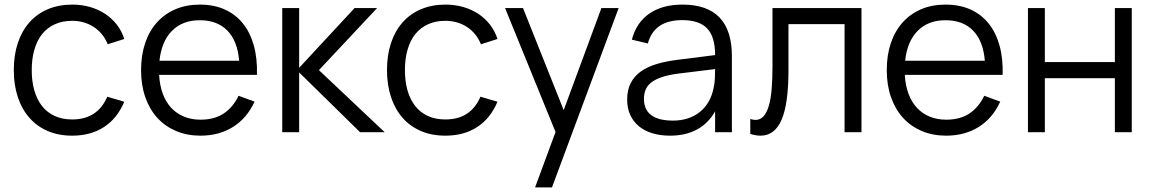

<svg xmlns="http://www.w3.org/2000/svg" viewBox="-20 -575 5012 835"><path d="M294 15Q234.5 15 187.5 -5.2Q140.5 -25.5 107.8 -62.8Q75 -100 57.5 -152.8Q40 -205.5 40 -270Q40 -335.5 57.5 -388Q75 -440.5 108 -477.8Q141 -515 188.2 -535Q235.5 -555 294.5 -555Q335.5 -555 371.8 -544.5Q408 -534 437.2 -514.8Q466.5 -495.5 488 -467.8Q509.5 -440 520.5 -405.5L448.5 -382.5Q439 -406.5 423.5 -425.5Q408 -444.5 388.2 -457.5Q368.5 -470.5 344.5 -477.5Q320.5 -484.5 294 -484.5Q251.5 -484.5 218.5 -469.5Q185.5 -454.5 163.2 -426.8Q141 -399 129.5 -359.2Q118 -319.5 118 -270Q118 -221.5 129.2 -182Q140.5 -142.5 162.5 -114.2Q184.5 -86 217.5 -70.8Q250.5 -55.5 294 -55.5Q350 -55.5 388 -80.8Q426 -106 446.5 -154.5L520.5 -132.5Q490 -60 432.2 -22.5Q374.5 15 294 15Z M852 -54.5Q912.5 -54.5 953 -81.5Q993.5 -108.5 1017.5 -158.5L1087 -133Q1054.5 -61.5 993.8 -23.2Q933 15 852 15Q793.5 15 745.8 -5.2Q698 -25.5 664.2 -62.5Q630.5 -99.5 612 -152.2Q593.5 -205 593.5 -270Q593.5 -335.5 611.5 -388.2Q629.5 -441 663 -478Q696.5 -515 743.5 -535Q790.5 -555 849 -555Q910 -555 957 -534Q1004 -513 1036 -473.5Q1068 -434 1083.8 -377.5Q1099.5 -321 1097.5 -249.5H672Q674.5 -203.5 688 -167.2Q701.5 -131 724.8 -106Q748 -81 780.2 -67.8Q812.5 -54.5 852 -54.5ZM1020 -311Q1013 -396.5 969 -441.8Q925 -487 849 -487Q773.5 -487 728 -441Q682.5 -395 673.5 -311Z M1207.5 -540H1281V-280L1522 -540H1620L1367 -270L1653 0H1546L1281 -260V0H1207.5Z M1917 15Q1857.5 15 1810.5 -5.2Q1763.5 -25.5 1730.8 -62.8Q1698 -100 1680.5 -152.8Q1663 -205.5 1663 -270Q1663 -335.5 1680.5 -388Q1698 -440.5 1731 -477.8Q1764 -515 1811.2 -535Q1858.5 -555 1917.5 -555Q1958.5 -555 1994.8 -544.5Q2031 -534 2060.2 -514.8Q2089.5 -495.5 2111 -467.8Q2132.5 -440 2143.5 -405.5L2071.5 -382.5Q2062 -406.5 2046.5 -425.5Q2031 -444.5 2011.2 -457.5Q1991.5 -470.5 1967.5 -477.5Q1943.5 -484.5 1917 -484.5Q1874.5 -484.5 1841.5 -469.5Q1808.5 -454.5 1786.2 -426.8Q1764 -399 1752.5 -359.2Q1741 -319.5 1741 -270Q1741 -221.5 1752.2 -182Q1763.5 -142.5 1785.5 -114.2Q1807.5 -86 1840.5 -70.8Q1873.5 -55.5 1917 -55.5Q1973 -55.5 2011 -80.8Q2049 -106 2069.5 -154.5L2143.5 -132.5Q2113 -60 2055.2 -22.5Q1997.5 15 1917 15Z M2307 240 2396 -1 2176.5 -540H2254.5L2431.5 -96L2595.5 -540H2670.5L2380.5 240Z M2948 -555Q3163 -555 3163 -330.5V0H3090V-91Q3061 -39 3011.5 -12Q2962 15 2894 15Q2850.5 15 2816 4.2Q2781.5 -6.5 2757.5 -26.8Q2733.5 -47 2720.5 -76Q2707.5 -105 2707.5 -141.5Q2707.5 -184 2723.2 -214.2Q2739 -244.5 2767.8 -264.8Q2796.5 -285 2837.2 -297Q2878 -309 2927.5 -315L3090 -335.5Q3090 -415 3055.5 -451.2Q3021 -487.5 2947 -487.5Q2825 -487.5 2797.5 -386L2728 -402.5Q2747 -476.5 2803.8 -515.8Q2860.5 -555 2948 -555ZM2934.5 -255.5Q2893.5 -250.5 2864.2 -241.5Q2835 -232.5 2816.2 -219.2Q2797.5 -206 2789 -187.8Q2780.5 -169.5 2780.5 -145.5Q2780.5 -50.5 2907 -50.5Q2942 -50.5 2971.5 -60.2Q3001 -70 3023.8 -88.2Q3046.5 -106.5 3061.5 -132.5Q3076.5 -158.5 3083 -190.5Q3088 -211 3089 -233.8Q3090 -256.5 3090 -274.5Z M3243 -57.5Q3256 -53.5 3265.5 -53.5Q3286.5 -53.5 3300.8 -69.5Q3315 -85.5 3323.8 -115.5Q3332.5 -145.5 3336 -188.8Q3339.5 -232 3339.5 -286.5V-540H3726.5V0H3653V-470H3409V-270Q3409 -123 3379 -54Q3349 15 3287.5 15Q3267 15 3243 7.5Z M4095 -54.5Q4155.5 -54.5 4196 -81.5Q4236.5 -108.5 4260.5 -158.5L4330 -133Q4297.5 -61.5 4236.8 -23.2Q4176 15 4095 15Q4036.5 15 3988.8 -5.2Q3941 -25.5 3907.2 -62.5Q3873.5 -99.5 3855 -152.2Q3836.5 -205 3836.5 -270Q3836.5 -335.5 3854.5 -388.2Q3872.5 -441 3906 -478Q3939.5 -515 3986.5 -535Q4033.5 -555 4092 -555Q4153 -555 4200 -534Q4247 -513 4279 -473.5Q4311 -434 4326.8 -377.5Q4342.5 -321 4340.5 -249.5H3915Q3917.5 -203.5 3931 -167.2Q3944.5 -131 3967.8 -106Q3991 -81 4023.2 -67.8Q4055.5 -54.5 4095 -54.5ZM4263 -311Q4256 -396.5 4212 -441.8Q4168 -487 4092 -487Q4016.5 -487 3971 -441Q3925.5 -395 3916.5 -311Z M4450.5 0V-540H4524V-305H4828.5V-540H4902V0H4828.5V-235H4524V0Z"/></svg>

Font: Vela Sans
Style: Regular
Weight: 400
Designer: Principal design: Mikhail Sharanda - project Manrope.
Design modification: Ravid Balaliev
Foundry: Mikhail Sharanda
Version: Version 1.001;August 23, 2023;FontCreator 14.0.0.2901 64-bit